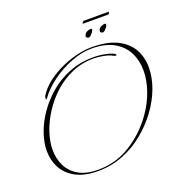

<svg xmlns="http://www.w3.org/2000/svg" viewBox="-127 -796 872 922"><g transform="rotate(-20 309.0 -335.0)"><path d="M220 16Q151 16 106.5 -8Q62 -32 41 -71.5Q20 -111 20 -159Q20 -201 36.5 -248.5Q53 -296 84.5 -341.5Q116 -387 160.5 -424.5Q205 -462 261.5 -484Q318 -506 384 -506Q403 -506 425 -503Q447 -500 465.5 -494.5Q484 -489 490 -483Q493 -480 493 -478Q493 -476 488 -476Q482 -476 474 -481Q461 -489 432.5 -494.5Q404 -500 383 -500Q324 -500 272.5 -478Q221 -456 180 -419Q139 -382 109.5 -336.5Q80 -291 64 -243.5Q48 -196 48 -154Q48 -109 66.5 -71.5Q85 -34 123.5 -12Q162 10 223 10Q315 10 391 -38.5Q467 -87 518 -160Q552 -208 570.5 -261.5Q589 -315 589 -364Q589 -415 568 -456.5Q547 -498 503 -523Q459 -548 389 -548Q339 -548 284 -526.5Q229 -505 182 -470.5Q135 -436 107 -396Q104 -392 103 -392Q101 -392 101 -397Q101 -407 104 -411Q131 -454 180 -486Q229 -518 286 -536Q343 -554 392 -554Q472 -554 522 -529Q572 -504 595 -462.5Q618 -421 618 -369Q618 -319 598.5 -265.5Q579 -212 542.5 -162Q506 -112 456.5 -71.5Q407 -31 347 -7.5Q287 16 220 16ZM468 -602Q462 -602 458 -607Q454 -612 457 -616Q459 -627 470.5 -632.5Q482 -638 489 -638Q496 -638 496 -634Q496 -627 490 -619.5Q484 -612 479 -607Q472 -602 468 -602ZM396 -602Q390 -602 386 -607Q382 -612 385 -616Q387 -627 398.5 -632.5Q410 -638 417 -638Q424 -638 424 -634Q424 -627 418 -619.5Q412 -612 407 -607Q400 -602 396 -602ZM392 -674Q391 -674 391 -675Q391 -677 394.5 -681.5Q398 -686 399 -686H528Q529 -686 529 -685Q529 -683 526.5 -678.5Q524 -674 522 -674Z"/></g></svg>

Font: Explora
Style: Regular
Weight: 400
Designer: Robert E. Leuschke
Foundry: Robert E. Leuschke
Version: Version 1.010